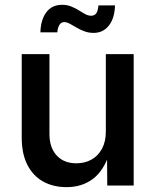

<svg xmlns="http://www.w3.org/2000/svg" viewBox="-20 -771 646 798"><path d="M256.8 6.8Q200.7 6.8 158.7 -16.8Q116.7 -40.5 93.5 -86.4Q70.3 -132.3 70.3 -198.7V-545.9H185.5V-214.8Q185.5 -157.2 215.6 -124.8Q245.6 -92.3 297.4 -92.3Q333 -92.3 360.6 -107.9Q388.2 -123.5 404.1 -153.1Q419.9 -182.6 419.9 -224.1V-545.9H535.6V0H425.8L424.8 -134.3H435.1Q411.1 -61 365.7 -27.1Q320.3 6.8 256.8 6.8ZM369.1 -634.3Q348.6 -634.3 330.8 -640.9Q313 -647.5 297.9 -656.5Q282.7 -665.5 270 -672.4Q257.3 -679.2 247.1 -679.2Q233.4 -679.2 226.3 -666.5Q219.2 -653.8 218.3 -636.7H147.9Q149.4 -689 172.6 -720Q195.8 -751 237.8 -751Q258.8 -751 275.9 -744.1Q293 -737.3 307.1 -728.3Q321.3 -719.2 334 -712.4Q346.7 -705.6 358.9 -705.6Q373.5 -705.6 380.4 -716.1Q387.2 -726.6 389.2 -748.5H458Q456.5 -695.3 432.6 -664.8Q408.7 -634.3 369.1 -634.3Z"/></svg>

Font: Inter
Style: 540
Weight: 540
Designer: Rasmus Andersson
Foundry: rsms
Version: Version 4.001;git-66647c0bb